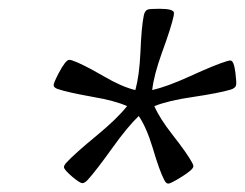

<svg xmlns="http://www.w3.org/2000/svg" viewBox="-20 -782 566 444"><path d="M524.4 -613.8Q527.3 -590.8 525.9 -585Q524.4 -578.1 513.2 -574.7Q487.3 -566.9 425.3 -557.6Q370.6 -549.8 336.9 -536.6Q349.1 -508.3 379.4 -469.7Q413.1 -426.8 424.3 -405.8Q427.2 -400.9 427.2 -397.5Q427.2 -390.1 401.1 -373.8Q375 -357.4 369.1 -357.4Q364.3 -357.4 360.4 -364.7Q349.1 -385.7 333 -440.4Q318.4 -488.3 300.8 -513.7Q274.4 -488.3 240.2 -440.4Q201.7 -386.7 182.6 -365.7Q175.3 -358.4 170.4 -358.4Q165 -358.4 147.9 -372.6Q127.9 -389.6 127.9 -395.5Q127.9 -399.9 134.3 -406.7Q153.3 -427.2 205.6 -470.2Q251 -507.8 273.9 -536.6Q245.6 -549.3 193.8 -558.1Q136.2 -568.4 113.3 -576.2Q104 -579.6 104 -585Q104 -590.3 115.7 -612.8Q131.8 -643.6 140.1 -643.6Q143.1 -643.6 147.5 -642.1Q170.4 -634.3 219.2 -606Q261.7 -581.1 293 -573.7Q302.2 -606.9 304.7 -660.2Q307.1 -720.2 312.5 -746.1Q314.5 -756.8 321.3 -759.8Q326.7 -761.7 348.6 -761.7Q382.3 -761.7 382.3 -752Q382.3 -749.5 381.8 -746.1Q376.5 -720.2 354.5 -660.2Q335.4 -606.9 332 -573.7Q366.2 -581.5 418.9 -605.5Q478.5 -632.8 504.9 -640.6Q509.8 -642.1 512.7 -642.1Q521 -642.1 524.4 -613.8Z"/></svg>

Font: Dai Banna SIL Light
Style: Oblique
Weight: 400
Italic angle: -11°
Designer: Victor Gaultney
Foundry: SIL International
Version: Version 2.000